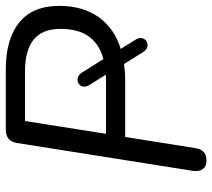

<svg xmlns="http://www.w3.org/2000/svg" viewBox="-56 -690 752 681"><g transform="rotate(-90 320.5 -349.0)"><path d="M91.3 6.9Q71.5 6.9 62 -5.9Q52.5 -18.7 55.4 -41L154.3 -664.8Q157.7 -685.7 169.6 -695.3Q181.4 -705 201.3 -705H415Q523 -705 581.9 -657.2Q640.7 -609.3 640.7 -515.4Q640.7 -432.1 600.5 -375.2Q560.3 -318.3 481.9 -295.4L483.4 -304.7L521.3 -243.7Q528.7 -231.5 526 -221.2Q523.3 -210.8 514.8 -205.7Q506.2 -200.5 495.3 -202.9Q484.5 -205.4 476.7 -218.1L430.8 -291.4L442 -286.5Q427 -284.5 410.8 -283Q394.5 -281.5 377.5 -281.5H175.7L136.3 -33.7Q133.4 -13.4 122.5 -3.2Q111.7 6.9 91.3 6.9ZM232.3 -636.9 186.9 -349.6H382.5Q389.6 -349.6 397.3 -349.9Q404.9 -350.2 413.9 -351.2L407.6 -332.3L359.5 -409.4Q352.1 -422.2 354.8 -432.3Q357.5 -442.3 366.4 -447.3Q375.2 -452.2 386 -449.5Q396.9 -446.8 405.3 -433L459.4 -346.8L445.3 -357.1Q559.1 -383.3 559.1 -510.1Q559.1 -575.8 520.8 -606.3Q482.5 -636.9 407.9 -636.9Z"/></g></svg>

Font: Nunito ExtraLight
Style: Italic
Weight: 200
Italic angle: -9°
Designer: Vernon Adams
Foundry: Vernon Adams
Version: Version 3.602